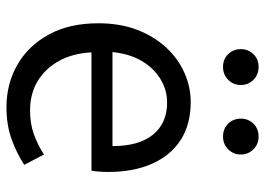

<svg xmlns="http://www.w3.org/2000/svg" viewBox="-133 -674 820 594"><g transform="rotate(90 277.0 -377.0)"><path d="M312 13Q239 13 180 -21Q121 -55 86.5 -118.5Q52 -182 52 -271Q52 -338 72 -390.5Q92 -443 126.5 -480.5Q161 -518 205 -537.5Q249 -557 295 -557Q365 -557 413 -526Q461 -495 486.5 -437.5Q512 -380 512 -302Q512 -287 511 -274Q510 -261 508 -250H142Q145 -192 168.5 -149.5Q192 -107 231 -83.5Q270 -60 322 -60Q362 -60 394.5 -71.5Q427 -83 458 -103L490 -42Q455 -19 411 -3Q367 13 312 13ZM141 -315H432Q432 -397 396.5 -440.5Q361 -484 297 -484Q259 -484 225.5 -464Q192 -444 169.5 -407Q147 -370 141 -315ZM187 -657Q163 -657 147.5 -673Q132 -689 132 -712Q132 -735 147.5 -751Q163 -767 187 -767Q211 -767 227 -751Q243 -735 243 -712Q243 -689 227 -673Q211 -657 187 -657ZM403 -657Q378 -657 362.5 -673Q347 -689 347 -712Q347 -735 362.5 -751Q378 -767 403 -767Q426 -767 442 -751Q458 -735 458 -712Q458 -689 442 -673Q426 -657 403 -657Z"/></g></svg>

Font: Noto Sans TC
Style: Regular
Weight: 400
Designer: Ryoko NISHIZUKA  (kana, bopomofo & ideographs); Paul D. Hunt (Latin, Greek & Cyrillic); Sandoll Communications , Soo-you
Foundry: Adobe
Version: Version 2.004-H2;hotconv 1.0.118;makeotfexe 2.5.65603